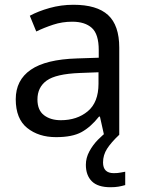

<svg xmlns="http://www.w3.org/2000/svg" viewBox="-20 -565 601 805"><path d="M288 -545Q386 -545 433 -502Q480 -459 480 -365V0H416L399 -76H395Q360 -32 321.5 -11Q283 10 215 10Q142 10 94 -28.5Q46 -67 46 -149Q46 -229 109 -272.5Q172 -316 303 -320L394 -323V-355Q394 -422 365 -448Q336 -474 283 -474Q241 -474 203 -461.5Q165 -449 132 -433L105 -499Q140 -518 188 -531.5Q236 -545 288 -545ZM314 -259Q214 -255 175.5 -227Q137 -199 137 -148Q137 -103 164.5 -82Q192 -61 235 -61Q303 -61 348 -98.5Q393 -136 393 -214V-262ZM412 116Q412 161 457 161Q474 161 485.5 158.5Q497 156 505 155V211Q491 215 477 217.5Q463 220 443 220Q390 220 365 195Q340 170 340 126Q340 97 354.5 70Q369 43 390.5 21Q412 -1 432 -15L480 0Q446 32 429 58.5Q412 85 412 116Z"/></svg>

Font: Noto Sans Zanabazar Square
Style: Regular
Weight: 400
Version: Version 2.005; ttfautohint (v1.8.4.7-5d5b)